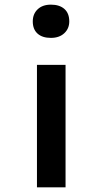

<svg xmlns="http://www.w3.org/2000/svg" viewBox="-20 -806 438 826"><path d="M139 0V-527H262V0ZM199 -643Q162 -643 141.5 -661.5Q121 -680 121 -714Q121 -746 142 -766Q163 -786 199 -786Q236 -786 257 -767.5Q278 -749 278 -714Q278 -683 256.5 -663Q235 -643 199 -643Z"/></svg>

Font: Lexend Exa Medium
Style: Regular
Weight: 500
Designer: Bonnie Shaver-Troup, Thomas Jockin
Foundry: Lexend
Version: Version 1.007